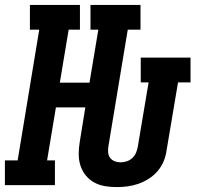

<svg xmlns="http://www.w3.org/2000/svg" viewBox="-37 -755 807 783"><path d="M439 8Q414 8 390.5 4Q367 0 347 -11Q327 -22 312.5 -40Q298 -58 291 -80Q284 -102 284 -126.5Q284 -151 288 -175L311 -317H191L155 -101H187V0H-17V-101H35L123 -634H85V-735H289V-634H243L207 -418H328L364 -634H332V-735H536V-634H484L405 -158Q403 -146 404 -133.5Q405 -121 412 -111.5Q419 -102 430.5 -97.5Q442 -93 454 -93Q467 -93 479.5 -97Q492 -101 502 -110Q512 -119 517.5 -131.5Q523 -144 525 -157L569 -419H537V-520H740V-419H689L642 -140Q639 -118 630 -96.5Q621 -75 605.5 -57Q590 -39 569.5 -26Q549 -13 527.5 -5.5Q506 2 483.5 5Q461 8 439 8Z"/></svg>

Font: Iosevka Etoile Oblique
Style: Bold
Weight: 700
Italic angle: -9°
Designer: Belleve Invis
Foundry: Belleve Invis
Version: Version 15.5.2; ttfautohint (v1.8.4)